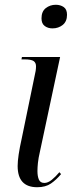

<svg xmlns="http://www.w3.org/2000/svg" viewBox="-20 -775 301 805"><path d="M200 -656Q181 -656 167.5 -666Q154 -676 154 -698Q154 -727 172 -741Q190 -755 214 -755Q233 -755 247 -745.5Q261 -736 261 -713Q261 -685 243 -670.5Q225 -656 200 -656ZM136 10Q54 10 54 -79Q54 -118 71 -194L125 -456Q131 -479 131 -497Q131 -512 121 -519Q111 -526 82 -526H70L72 -536H232L148 -142Q141 -112 139 -92Q137 -72 137 -58Q137 -36 143 -22Q149 -8 166 -8Q181 -8 197 -21Q213 -34 229 -53L236 -45Q216 -21 193.5 -5.5Q171 10 136 10Z"/></svg>

Font: Noto Serif Display ExtraCondensed
Style: Italic
Weight: 400
Width: 2
Italic angle: -12°
Designer: Monotype Design Team
Foundry: Monotype Imaging Inc.
Version: Version 2.009